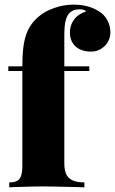

<svg xmlns="http://www.w3.org/2000/svg" viewBox="-20 -802 493 822"><path d="M415.5 -745.1Q431.2 -732.4 441.9 -710.9Q452.6 -689.5 452.6 -662.1Q452.6 -641.6 441.9 -622.8Q431.2 -604 412.1 -592.5Q393.1 -581.1 369.6 -581.1Q328.1 -581.1 303.7 -603Q279.3 -625 279.3 -664.1Q279.3 -693.8 296.9 -718Q314.5 -742.2 348.6 -752.9Q341.3 -762.2 321.3 -762.2Q291 -762.2 274.4 -743.2Q265.1 -731 260.3 -710.2Q255.4 -689.5 255.4 -651.9V-518.1H362.3V-498H255.4V-103Q255.4 -56.6 276.6 -38.8Q297.9 -21 341.3 -21V0Q334.5 0 313 -1Q194.3 -3.9 157.7 -3.9Q128.4 -3.9 39.1 -1Q23.4 0 19.5 0V-21Q40.5 -21 52.7 -27.3Q64.9 -33.7 70.3 -49.3Q75.7 -64.9 75.7 -92.8V-498H15.6V-518.1H75.7Q75.7 -577.6 82.5 -616.5Q89.4 -655.3 104.5 -682.1Q119.6 -709 146.5 -731.9Q171.4 -753.4 211.7 -767.8Q252 -782.2 295.4 -782.2Q367.2 -782.2 415.5 -745.1Z"/></svg>

Font: TypoPRO Playfair Display
Style: Regular
Weight: 900
Designer: Claus Eggers Sørensen
Foundry: Claus Eggers Sørensen
Version: Version 1.004;PS 001.004;hotconv 1.0.70;makeotf.lib2.5.58329